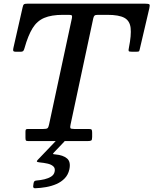

<svg xmlns="http://www.w3.org/2000/svg" viewBox="-20 -770 837 1048"><path d="M161.5 243Q158.5 258 172 257.5Q201.5 256.5 231.5 251.2Q261.5 246 288 234.5Q314.5 223 333.2 203.5Q352 184 358.5 155Q367.5 113 345.8 94.8Q324 76.5 283 73Q270 72 269.2 70.2Q268.5 68.5 276.5 60L330 4Q335.5 -1.5 332.8 -3.8Q330 -6 318.5 -6H301Q289.5 -6 285 -1L186.5 102Q180 108.5 181.5 111.8Q183 115 197 116.5Q219 118.5 239.2 123Q259.5 127.5 271 138Q282.5 148.5 278 168Q274.5 184 259.2 193.8Q244 203.5 223 208.5Q202 213.5 181.5 215Q174 215.5 169.8 217.8Q165.5 220 163.5 228.5ZM119 -19Q119 -7.5 121.2 -3.8Q123.5 0 134.5 0H458.5Q473 0 478 -3.2Q483 -6.5 483 -22.5V-45Q483 -58 480.2 -62Q477.5 -66 465 -66H385.5Q366.5 -66 364.2 -70.8Q362 -75.5 365 -89.5L489 -669.5Q491.5 -681 496.2 -685Q501 -689 514.5 -689H566Q629 -689 658.8 -672.8Q688.5 -656.5 693 -617.5Q697.5 -578.5 683.5 -509Q680.5 -495.5 682.5 -491.5Q684.5 -487.5 702 -487.5H722Q736.5 -487.5 739 -490.5Q741.5 -493.5 743.5 -504.5L795 -724.5Q799 -741.5 795.5 -745.8Q792 -750 771 -750H131Q115 -750 110.5 -746.2Q106 -742.5 103.5 -730L53.5 -510Q51 -500 52 -493.8Q53 -487.5 67.5 -487.5H91Q104 -487.5 107.8 -493Q111.5 -498.5 114 -508Q133.5 -577 157.8 -616.2Q182 -655.5 221.2 -672.2Q260.5 -689 323.5 -689H355.5Q370 -689 372.2 -685.2Q374.5 -681.5 372.5 -671L247.5 -89Q244.5 -74.5 239.2 -70.2Q234 -66 216 -66H132Q123.5 -66 121.2 -62.8Q119 -59.5 119 -51Z"/></svg>

Font: Besley Medium
Style: Italic
Weight: 500
Italic angle: -13°
Designer: Owen Earl
Foundry: indestructible type*
Version: Version 2.001